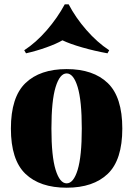

<svg xmlns="http://www.w3.org/2000/svg" viewBox="-20 -852 616 886"><path d="M30.8 0ZM483.9 -620.1 476.1 -606Q416.5 -616.7 359.6 -633.1Q302.7 -649.4 268.1 -666Q239.3 -649.4 193.4 -633.1Q147.5 -616.7 100.1 -606L91.8 -620.1Q146.5 -655.8 195.8 -712.6Q245.1 -769.5 278.8 -832H296.9Q328.6 -771 378.4 -713.9Q428.2 -656.7 483.9 -620.1ZM544.4 -258.8Q544.4 -114.3 477.5 -50Q410.6 14.2 287.6 14.2Q164.1 14.2 97.2 -50Q30.3 -114.3 30.3 -258.8Q30.3 -403.8 97.4 -468.5Q164.6 -533.2 287.6 -533.2Q410.6 -533.2 477.5 -468.5Q544.4 -403.8 544.4 -258.8ZM217.3 -258.8Q217.3 -130.9 236.6 -68.4Q255.9 -5.9 287.6 -5.9Q319.3 -5.9 338.4 -68.4Q357.4 -130.9 357.4 -258.8Q357.4 -387.2 338.4 -450.2Q319.3 -513.2 287.6 -513.2Q255.9 -513.2 236.6 -450.2Q217.3 -387.2 217.3 -258.8Z"/></svg>

Font: TypoPRO Playfair Display
Style: Regular
Weight: 900
Designer: Claus Eggers Sørensen
Foundry: Claus Eggers Sørensen
Version: Version 1.004;PS 001.004;hotconv 1.0.70;makeotf.lib2.5.58329